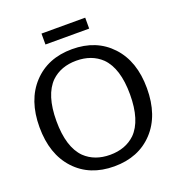

<svg xmlns="http://www.w3.org/2000/svg" viewBox="-159 -1025 1085 1172"><g transform="rotate(-20 383.5 -439.0)"><path d="M526 -825H242V-896H526ZM623 -363Q623 -532 547 -608Q484 -668 384 -668Q284 -668 221 -608Q145 -532 145 -363Q145 -193 221 -117Q284 -57 384 -57Q484 -57 547 -117Q623 -193 623 -363ZM733 -363Q733 -186 637.5 -84Q542 18 384 18Q225 18 130 -84.5Q35 -187 35 -363Q35 -538 130.5 -640.5Q226 -743 384 -743Q542 -743 637.5 -640.5Q733 -538 733 -363Z"/></g></svg>

Font: AbakuTLSymSans
Style: Regular
Weight: 400
Version: Version 2007.05.04